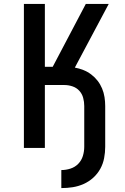

<svg xmlns="http://www.w3.org/2000/svg" viewBox="-20 -755 640 980"><path d="M293 205V113Q317 113 340 105.5Q363 98 379.5 81Q396 64 403 41Q410 18 410 -6V-214Q410 -235 404.5 -255.5Q399 -276 385 -291.5Q371 -307 350.5 -314Q330 -321 309 -321H209V0H102V-735H209V-414H249L418 -735H535L362 -410Q384 -406 405.5 -397.5Q427 -389 445.5 -375Q464 -361 478 -343Q492 -325 501 -303.5Q510 -282 513.5 -259Q517 -236 517 -214V-6Q517 23 511.5 52Q506 81 492 106.5Q478 132 456 152Q434 172 407 184Q380 196 351.5 200.5Q323 205 293 205Z"/></svg>

Font: Iosevka Curly SmBdEx
Style: Regular
Weight: 600
Width: 7
Monospace: yes
Designer: Belleve Invis
Foundry: Belleve Invis
Version: Version 11.1.0; ttfautohint (v1.8.3)